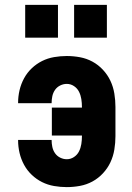

<svg xmlns="http://www.w3.org/2000/svg" viewBox="-20 -757 540 785"><path d="M253 8Q227 8 201 3.5Q175 -1 152 -12.5Q129 -24 110 -42Q91 -60 78.5 -83Q66 -106 60 -131.5Q54 -157 54 -183Q54 -184 54 -184.5Q54 -185 54 -185H191Q191 -185 191 -184.5Q191 -184 191 -184Q191 -170 194 -156Q197 -142 205 -130.5Q213 -119 226 -112.5Q239 -106 253 -106Q269 -106 282.5 -115Q296 -124 303 -138Q310 -152 312.5 -168Q315 -184 315 -200V-203H192V-317H315V-320Q315 -336 312.5 -352Q310 -368 303 -382Q296 -396 282.5 -405Q269 -414 253 -414Q239 -414 226 -407.5Q213 -401 205 -389.5Q197 -378 194 -364Q191 -350 191 -336Q191 -336 191 -335.5Q191 -335 191 -335H54Q54 -335 54 -335.5Q54 -336 54 -337Q54 -363 60 -388.5Q66 -414 78.5 -437Q91 -460 110 -478Q129 -496 152 -507.5Q175 -519 201 -523.5Q227 -528 253 -528Q280 -528 307 -523Q334 -518 358 -505Q382 -492 401 -471.5Q420 -451 431.5 -426.5Q443 -402 447.5 -374.5Q452 -347 452 -320V-200Q452 -173 447.5 -145.5Q443 -118 431.5 -93.5Q420 -69 401 -48.5Q382 -28 358 -15Q334 -2 307 3Q280 8 253 8ZM417 -603H283V-737H417ZM217 -603H83V-737H217Z"/></svg>

Font: Iosevka SS04 Heavy
Style: Regular
Weight: 900
Monospace: yes
Designer: Belleve Invis
Foundry: Belleve Invis
Version: Version 19.0.0; ttfautohint (v1.8.4)